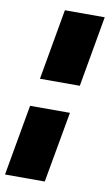

<svg xmlns="http://www.w3.org/2000/svg" viewBox="-138 -756 503 880"><g transform="rotate(10 113.5 -316.5)"><path d="M-49 78H136L195 -252H9.5ZM32.5 -382H218L276 -711H90.5Z"/></g></svg>

Font: Anybody Black
Style: Italic
Weight: 900
Italic angle: -10°
Designer: Tyler Finck
Foundry: Etcetera Type Company
Version: Version 1.113;gftools[0.9.25]